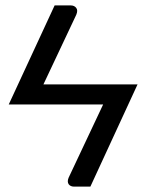

<svg xmlns="http://www.w3.org/2000/svg" viewBox="-20 -527 547 719"><path d="M318.4 171.9Q302.7 171.9 257.8 171.9Q244.1 171.9 237.3 163.1Q230.5 153.3 237.3 137.7Q280.3 46.9 366.2 -135.7Q277.3 -135.7 12.7 -135.7Q55.7 -228.5 184.6 -506.8Q200.2 -506.8 244.1 -506.8Q258.8 -506.8 265.6 -497.1Q272.5 -488.3 265.6 -471.7Q224.6 -384.8 142.6 -210.9Q231.4 -210.9 495.1 -210.9Q451.2 -115.2 318.4 171.9Z"/></svg>

Font: Lato
Style: Regular
Weight: 400
Designer: Lukasz Dziedzic with Adam Twardoch and Botio Nikoltchev
Version: Version 2.015; 2015-08-06; http://www.latofonts.com/